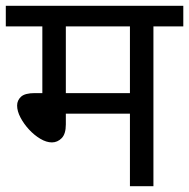

<svg xmlns="http://www.w3.org/2000/svg" viewBox="-20 -642 652 662"><path d="M509 -551V0H428V-250H207V-213Q207 -180 192.5 -165.5Q178 -151 159 -151Q140 -151 119 -163.5Q98 -176 80 -195.5Q62 -215 50.5 -237Q39 -259 39 -278Q39 -296 52.5 -308.5Q66 -321 100 -321H126V-551H0V-622H612V-551ZM428 -551H207V-321H428Z"/></svg>

Font: uhindi05
Style: Book
Weight: 400
Designer: Jelle Bosma - Monotype Design Team
Foundry: Monotype Imaging Inc.
Version: Version 2.003